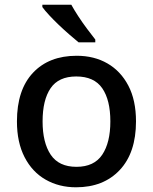

<svg xmlns="http://www.w3.org/2000/svg" viewBox="-20 -786 649 816"><path d="M558 -270Q558 -137 489 -63.5Q420 10 303 10Q231 10 174 -22.5Q117 -55 84.5 -118Q52 -181 52 -270Q52 -404 120 -476.5Q188 -549 306 -549Q380 -549 436.5 -516.5Q493 -484 525.5 -422Q558 -360 558 -270ZM161 -270Q161 -180 195.5 -128.5Q230 -77 305 -77Q380 -77 414.5 -128.5Q449 -180 449 -270Q449 -361 414.5 -411Q380 -461 304 -461Q229 -461 195 -411Q161 -361 161 -270ZM283 -766Q295 -744 313 -716.5Q331 -689 350.5 -663Q370 -637 385 -618V-606H314Q297 -620 274.5 -639.5Q252 -659 229.5 -680.5Q207 -702 188.5 -722Q170 -742 160 -756V-766Z"/></svg>

Font: Noto Sans Tangsa Medium
Style: Regular
Weight: 500
Version: Version 1.504